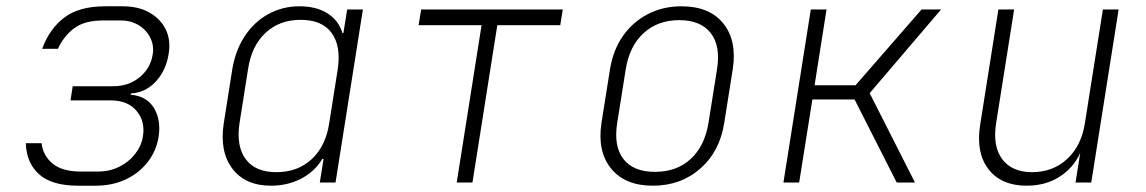

<svg xmlns="http://www.w3.org/2000/svg" viewBox="-20 -580 3640 610"><path d="M228 10Q145 10 104.5 -26Q64 -62 62 -125H112Q117 -85 147.5 -60Q178 -35 236 -35H292Q328 -35 358.5 -50Q389 -65 409 -90.5Q429 -116 434 -146Q442 -194 414 -227.5Q386 -261 332 -261H204L211 -306H339Q389 -306 423.5 -334.5Q458 -363 465 -406Q470 -435 457.5 -460Q445 -485 420.5 -500Q396 -515 363 -515H307Q249 -515 216 -490.5Q183 -466 164 -425H114Q137 -488 184 -524Q231 -560 314 -560H370Q420 -560 455 -540Q490 -520 506.5 -486.5Q523 -453 516 -410Q508 -357 475.5 -321.5Q443 -286 396 -283L395 -279Q446 -275 469 -237Q492 -199 484 -146Q477 -101 449.5 -65.5Q422 -30 379.5 -10Q337 10 284 10Z M841 10Q759 10 718 -44.5Q677 -99 691 -189L718 -360Q728 -420 757.5 -465Q787 -510 832 -535Q877 -560 932 -560Q985 -560 1020.5 -537.5Q1056 -515 1068 -475H1071L1083 -550H1133L1046 0H996L1008 -75H1004Q980 -35 937 -12.5Q894 10 841 10ZM858 -33Q926 -33 970.5 -74.5Q1015 -116 1026 -189L1053 -360Q1064 -434 1033.5 -475.5Q1003 -517 935 -517Q868 -517 823.5 -475.5Q779 -434 768 -360L741 -189Q730 -116 760.5 -74.5Q791 -33 858 -33Z M1431 0 1510 -500H1310L1318 -550H1768L1760 -500H1560L1481 0Z M2054 10Q1966 10 1921.5 -44.5Q1877 -99 1891 -190L1918 -360Q1928 -421 1959 -465.5Q1990 -510 2038 -535Q2086 -560 2145 -560Q2234 -560 2278 -505.5Q2322 -451 2308 -360L2281 -190Q2267 -99 2205 -44.5Q2143 10 2054 10ZM2061 -34Q2130 -34 2174.5 -75Q2219 -116 2231 -190L2258 -360Q2270 -434 2238 -475Q2206 -516 2138 -516Q2070 -516 2025 -475Q1980 -434 1968 -360L1941 -190Q1929 -116 1960.5 -75Q1992 -34 2061 -34Z M2469 0 2556 -550H2606L2568 -309H2698L2908 -550H2970L2743 -284L2887 0H2829L2695 -264H2561L2519 0Z M3242 10Q3161 10 3120.5 -42.5Q3080 -95 3094 -183L3152 -550H3202L3145 -190Q3133 -116 3164 -74.5Q3195 -33 3259 -33Q3325 -33 3370.5 -75Q3416 -117 3427 -190L3484 -550H3534L3447 0H3397L3412 -94Q3390 -46 3345.5 -18Q3301 10 3242 10Z"/></svg>

Font: NKDuy Mono Thin
Style: Italic
Weight: 100
Italic angle: -9°
Monospace: yes
Designer: NKDuy
Foundry: NKDuy
Version: Version 2.251; ttfautohint (v1.8.4.7-5d5b)